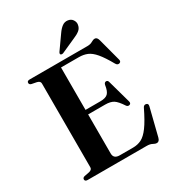

<svg xmlns="http://www.w3.org/2000/svg" viewBox="-213 -1018 1055 1158"><g transform="rotate(-30 315.0 -439.0)"><path d="M44 -686Q44 -700 62.5 -700H464.5Q486.5 -700 500 -708.5Q513.5 -717 525.5 -717Q541 -717 547.5 -692.5L589.5 -534.5Q594 -518 580.5 -513.5Q565.5 -509 556.5 -525Q523 -584.5 496.8 -615.5Q470.5 -646.5 444.8 -657.2Q419 -668 386.5 -668H262.5V-372.5H366.5Q402.5 -372.5 418.2 -387.5Q434 -402.5 440 -444Q443.5 -459 455 -460Q467.5 -461 471 -445.5L515.5 -286Q520 -270 507.5 -265.5Q494.5 -261.5 486.5 -273Q459.5 -314.5 438.5 -327.8Q417.5 -341 381 -341H262.5V-69Q262.5 -32 304.5 -32H397Q429.5 -32 456 -45.2Q482.5 -58.5 510.5 -96.5Q538.5 -134.5 574.5 -209Q581.5 -223 595.5 -220.5Q612 -217.5 607 -198.5L559.5 -8.5Q553 16 536.5 16Q524.5 16 510.8 8Q497 0 472.5 0H62.5Q44 0 44 -14Q44 -26 58.5 -29.5L92 -36Q114.5 -41 114.5 -58V-642Q114.5 -659 92 -664L58.5 -670.5Q44 -674 44 -686ZM366.5 -846.5Q383 -870.5 400.5 -883.5Q418 -896.5 439.5 -893.5Q461 -890.5 471.8 -874.5Q482.5 -858.5 480 -842Q477 -818.5 460 -805Q443 -791.5 418 -781.5L316.5 -736Q312 -734.5 307 -734.8Q302 -735 299 -738Q294.5 -744 301.5 -754.5Z"/></g></svg>

Font: Fraunces 72pt S000 SemiBold
Style: Regular
Weight: 600
Version: Version 1.000; ttfautohint (v1.8.3)